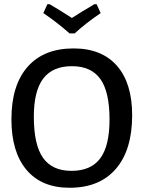

<svg xmlns="http://www.w3.org/2000/svg" viewBox="-20 -879 679 908"><path d="M437 -859 456 -817Q384 -768 333 -721H309Q249 -774 185 -817L204 -859H215Q269 -827 320 -794Q363 -822 426 -859ZM328 -650Q461 -650 533 -568Q605 -486 605 -334Q605 -170 528 -80.5Q451 9 309 9Q177 9 105.5 -75.5Q34 -160 34 -315Q34 -476 110.5 -563Q187 -650 328 -650ZM140 -327Q140 -194 183.5 -132.5Q227 -71 318 -71Q410 -71 454 -130Q498 -189 498 -314Q498 -445 454.5 -505.5Q411 -566 320 -566Q229 -566 184.5 -507.5Q140 -449 140 -327Z"/></svg>

Font: Alegreya Sans Medium
Style: Regular
Weight: 500
Designer: Juan Pablo del Peral
Foundry: Huerta Tipografica
Version: Version 2.007